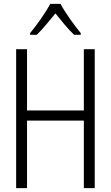

<svg xmlns="http://www.w3.org/2000/svg" viewBox="-20 -967 570 987"><path d="M135 -797V-788H169C199 -817 235 -862 265 -898C295 -861 329 -818 361 -788H395V-797C364 -834 315 -902 291 -947H238C216 -904 169 -838 135 -797ZM63 0H119V-347H411V0H467V-714H411V-399H119V-714H63Z"/></svg>

Font: Noto Sans Mono Condensed Light
Style: Regular
Weight: 300
Width: 3
Designer: Monotype Design Team
Foundry: Monotype Imaging Inc.
Version: Version 2.014